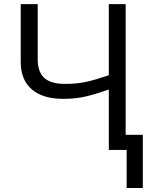

<svg xmlns="http://www.w3.org/2000/svg" viewBox="-20 -734 738 940"><path d="M595.2 -713.9V-74.2H679.2V186.5H600.1V0H512.7V-295.9Q455.6 -275.4 404.3 -262.7Q353 -250 290.5 -250Q189.5 -250 135.5 -296.6Q81.5 -343.3 81.5 -430.7V-713.9H164.6V-442.4Q164.6 -383.3 196 -353.3Q227.5 -323.2 298.8 -323.2Q358.9 -323.2 406.5 -334.2Q454.1 -345.2 512.7 -365.7V-713.9Z"/></svg>

Font: Wonky
Style: Regular
Weight: 400
Designer: Monotype Design Team
Foundry: Monotype Imaging Inc.
Version: Version 3.000